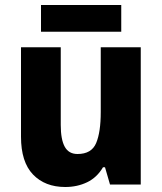

<svg xmlns="http://www.w3.org/2000/svg" viewBox="-20 -738 648 768"><path d="M543 -549V0H420L400 -69H392Q368 -28 328.5 -9Q289 10 241 10Q160 10 112 -40Q64 -90 64 -191V-549H223V-238Q223 -180 239 -151Q255 -122 290 -122Q346 -122 364.5 -165.5Q383 -209 383 -290V-549ZM465 -718V-611H144V-718Z"/></svg>

Font: Noto Sans SemiCondensed ExtraBold
Style: Regular
Weight: 800
Width: 4
Designer: Monotype Design Team
Foundry: Monotype Imaging Inc.
Version: Version 2.013; ttfautohint (v1.8.4.7-5d5b)